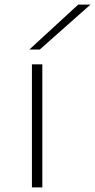

<svg xmlns="http://www.w3.org/2000/svg" viewBox="-20 -810 411 830"><path d="M118 0V-532H163V0ZM107 -596 318 -790H371L152 -596Z"/></svg>

Font: Georama ExtraExtended ExtraLight
Style: Regular
Weight: 200
Width: 8
Designer: Jean-Baptiste Levee
Foundry: Production Type
Version: Version 1.000